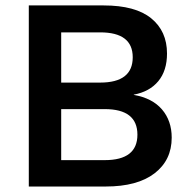

<svg xmlns="http://www.w3.org/2000/svg" viewBox="-20 -680 692 700"><path d="M85 0V-660.2H357.9Q473.6 -660.2 531.2 -613.3Q588.9 -566.4 588.9 -484.9Q588.9 -422.4 557.1 -384Q525.4 -345.7 467.8 -335V-334Q535.2 -322.3 570.6 -281Q606 -239.7 606 -178.2Q606 -96.2 543.5 -48.1Q481 0 365.2 0ZM203.1 -96.2H361.8Q481 -96.2 481 -189Q481 -282.2 361.8 -282.2H203.1ZM203.1 -378.9H345.2Q463.9 -378.9 463.9 -471.2Q463.9 -562 345.2 -562H203.1Z"/></svg>

Font: Human Sans Medium
Style: Regular
Weight: 500
Designer: Tim Radville
Foundry: Continuum
Version: Version 1.000;FEAKit 1.0